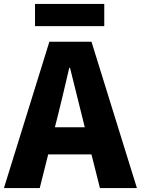

<svg xmlns="http://www.w3.org/2000/svg" viewBox="-28 -956 716 976"><path d="M502 -823H150V-936H502ZM403 -309 328 -611H324Q285 -443 267 -372L251 -309ZM437 -171H217L174 0H-8L223 -744H437L668 0H480Z"/></svg>

Font: KaiGen Gothic KR Heavy
Style: Heavy
Weight: 900
Designer: Ryoko NISHIZUKA  (kana & ideographs); Paul D. Hunt (Latin, Greek & Cyrillic); Wenlong ZHANG  (bopomofo); Sandoll Communi
Foundry: Adobe Systems Incorporated
Version: Version 1.002 March 28, 2018